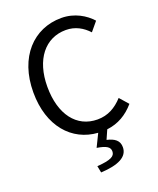

<svg xmlns="http://www.w3.org/2000/svg" viewBox="-177 -852 993 1209"><g transform="rotate(-20 319.0 -247.0)"><path d="M287 253C404 247 470 215 470 150C470 105 440 84 389 72L416 11C492 2 552 -34 602 -92L551 -150C504 -99 451 -68 381 -68C241 -68 153 -184 153 -369C153 -552 245 -666 384 -666C447 -666 496 -637 534 -596L584 -656C542 -703 472 -747 383 -747C197 -747 58 -603 58 -366C58 -138 184 1 355 12L313 98C377 108 399 124 399 152C399 185 371 201 278 208Z"/></g></svg>

Font: Noto Sans JP
Style: Regular
Weight: 400
Designer: Ryoko NISHIZUKA  (kana, bopomofo & ideographs); Paul D. Hunt (Latin, Greek & Cyrillic); Sandoll Communications , Soo-you
Foundry: Adobe
Version: Version 2.002;hotconv 1.0.116;makeotfexe 2.5.65601